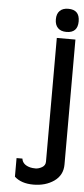

<svg xmlns="http://www.w3.org/2000/svg" viewBox="-58 -651 399 908"><g transform="rotate(5 141.5 -197.5)"><path d="M229 -618.7Q282.7 -618.7 282.7 -563.7Q282.7 -508.8 229 -508.8Q202.6 -508.8 188.5 -523.2Q174.3 -537.6 174.3 -564Q174.3 -590.3 188.5 -604.5Q202.6 -618.7 229 -618.7ZM46.4 194.3V106H74.2Q78.1 135.3 115.2 144.5Q125 147 139.9 147Q154.8 147 170.9 137.7Q186.5 128.4 186.5 110.8V-476.6H274.9V116.7Q274.9 167 234.4 195.8Q193.8 224.1 136.2 224.1Q78.6 224.1 46.4 194.3Z"/></g></svg>

Font: Uroob
Style: Regular
Weight: 400
Designer: Hussain K H
Foundry: Swanthanthra Malayalam Computing(http://smc.org.in)
Version: Version 2.0.0+20200101